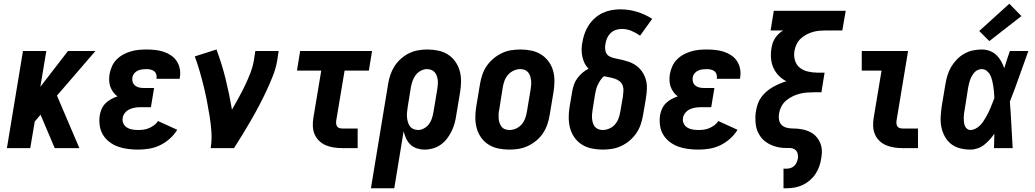

<svg xmlns="http://www.w3.org/2000/svg" viewBox="-20 -793 5540 1028"><path d="M17 0 103 -520H228L196 -328L344 -520H491L285 -281L405 0H273L197 -179L166 -142L142 0Z M720 8Q692 8 664.5 4.5Q637 1 612 -8Q587 -17 566 -33Q545 -49 531.5 -71Q518 -93 514 -120.5Q510 -148 514 -176Q517 -193 524.5 -210Q532 -227 545 -240Q558 -253 574.5 -262Q591 -271 609 -277Q595 -287 585.5 -300.5Q576 -314 570.5 -329.5Q565 -345 564.5 -363Q564 -381 567 -398Q571 -419 580 -439Q589 -459 605 -475Q621 -491 640.5 -501.5Q660 -512 681 -518Q702 -524 722.5 -526Q743 -528 764 -528Q788 -528 811 -525.5Q834 -523 855.5 -516Q877 -509 895.5 -496.5Q914 -484 926 -466Q938 -448 942.5 -425Q947 -402 943 -379Q943 -377 942.5 -375Q942 -373 942 -371H818Q818 -372 818 -372.5Q818 -373 818 -374Q820 -385 816.5 -395.5Q813 -406 805 -412Q797 -418 786 -420.5Q775 -423 764 -423Q753 -423 741 -421.5Q729 -420 718 -415Q707 -410 699 -400.5Q691 -391 689 -380Q687 -367 690 -355.5Q693 -344 702 -336Q711 -328 723 -325Q735 -322 747 -322H805L788 -219H730Q716 -219 701.5 -216.5Q687 -214 673 -207.5Q659 -201 649 -188.5Q639 -176 637 -162Q634 -146 640.5 -132Q647 -118 660 -110Q673 -102 688.5 -99.5Q704 -97 720 -97Q735 -97 749.5 -99Q764 -101 778 -107Q792 -113 805 -122.5Q818 -132 826 -145L929 -98Q913 -72 889 -50.5Q865 -29 837 -15.5Q809 -2 779 3Q749 8 720 8Z M1108 0Q1115 -44 1112 -86.5Q1109 -129 1102.5 -170Q1096 -211 1088 -252Q1080 -293 1070 -333.5Q1060 -374 1048.5 -413.5Q1037 -453 1023 -491L1139 -528Q1168 -451 1188 -370Q1208 -289 1222 -206Q1240 -237 1257.5 -269Q1275 -301 1291 -334Q1307 -367 1320 -400.5Q1333 -434 1339 -468L1347 -520H1472L1464 -468Q1457 -427 1441 -386.5Q1425 -346 1406.5 -306.5Q1388 -267 1367.5 -228Q1347 -189 1325 -151Q1303 -113 1280 -75Q1257 -37 1233 0Z M1812 0Q1789 0 1766.5 -3.5Q1744 -7 1724 -15.5Q1704 -24 1688.5 -39Q1673 -54 1664.5 -74Q1656 -94 1655 -117Q1654 -140 1658 -163L1700 -415H1570L1587 -520H1972L1955 -415H1825L1780 -146Q1779 -138 1780 -130Q1781 -122 1785 -116Q1789 -110 1796.5 -107.5Q1804 -105 1812 -105H1895V0Z M1966 215 2058 -343Q2062 -368 2070 -392Q2078 -416 2092 -438Q2106 -460 2126 -478Q2146 -496 2169.5 -507.5Q2193 -519 2218 -523.5Q2243 -528 2268 -528Q2297 -528 2326 -522Q2355 -516 2378.5 -501Q2402 -486 2418 -463Q2434 -440 2441.5 -413Q2449 -386 2448.5 -356Q2448 -326 2443 -297L2423 -177Q2420 -155 2414 -133Q2408 -111 2398 -90.5Q2388 -70 2373.5 -51Q2359 -32 2340 -18.5Q2321 -5 2298.5 1.5Q2276 8 2254 8Q2233 8 2212.5 1.5Q2192 -5 2177.5 -19Q2163 -33 2154.5 -51.5Q2146 -70 2141 -90L2091 215ZM2219 -97Q2235 -97 2251 -106Q2267 -115 2277.5 -129.5Q2288 -144 2293 -160.5Q2298 -177 2301 -194L2321 -314Q2323 -326 2324 -338.5Q2325 -351 2324 -362.5Q2323 -374 2319 -385.5Q2315 -397 2308 -405.5Q2301 -414 2290 -418.5Q2279 -423 2266 -423Q2250 -423 2233.5 -414.5Q2217 -406 2206 -391.5Q2195 -377 2189 -360Q2183 -343 2180 -326L2163 -221Q2161 -207 2159.5 -193.5Q2158 -180 2159 -167Q2160 -154 2163.5 -141Q2167 -128 2174 -118Q2181 -108 2193 -102.5Q2205 -97 2219 -97Z M2707 8Q2677 8 2648 2Q2619 -4 2595.5 -19Q2572 -34 2556 -56.5Q2540 -79 2532.5 -106.5Q2525 -134 2525 -164Q2525 -194 2530 -223L2550 -343Q2554 -368 2562.5 -393Q2571 -418 2586 -440Q2601 -462 2622 -479.5Q2643 -497 2667 -508.5Q2691 -520 2716.5 -524Q2742 -528 2767 -528Q2797 -528 2825.5 -522Q2854 -516 2877.5 -501Q2901 -486 2917.5 -463.5Q2934 -441 2941.5 -413.5Q2949 -386 2948.5 -356Q2948 -326 2943 -297L2923 -177Q2919 -152 2910.5 -127Q2902 -102 2887.5 -80Q2873 -58 2852 -40.5Q2831 -23 2806.5 -11.5Q2782 0 2757 4Q2732 8 2707 8ZM2708 -97Q2726 -97 2743.5 -105Q2761 -113 2773 -127Q2785 -141 2791.5 -158.5Q2798 -176 2801 -194L2821 -314Q2823 -326 2824 -338.5Q2825 -351 2823.5 -363Q2822 -375 2818.5 -386Q2815 -397 2807.5 -406Q2800 -415 2789 -419Q2778 -423 2765 -423Q2748 -423 2730.5 -415Q2713 -407 2700.5 -393Q2688 -379 2681.5 -361.5Q2675 -344 2672 -326L2653 -206Q2650 -194 2649.5 -181.5Q2649 -169 2650 -157Q2651 -145 2655 -134Q2659 -123 2666 -114Q2673 -105 2684.5 -101Q2696 -97 2708 -97Z M3207 8Q3177 8 3148 2Q3119 -4 3095.5 -19Q3072 -34 3056 -56.5Q3040 -79 3032.5 -106.5Q3025 -134 3025 -164Q3025 -194 3030 -223L3044 -305Q3047 -323 3053.5 -341Q3060 -359 3071.5 -374.5Q3083 -390 3098 -403Q3113 -416 3131 -425Q3118 -438 3110 -454.5Q3102 -471 3098 -489.5Q3094 -508 3094 -527.5Q3094 -547 3098 -566Q3102 -590 3110 -613Q3118 -636 3131.5 -657Q3145 -678 3164.5 -695.5Q3184 -713 3206.5 -723.5Q3229 -734 3253 -738.5Q3277 -743 3301 -743Q3348 -743 3391.5 -729.5Q3435 -716 3472 -692L3407 -602Q3386 -617 3361.5 -627.5Q3337 -638 3309 -638Q3293 -638 3276.5 -632.5Q3260 -627 3248 -614.5Q3236 -602 3229.5 -586Q3223 -570 3221 -554Q3218 -535 3222.5 -517.5Q3227 -500 3242.5 -491.5Q3258 -483 3276 -480Q3294 -477 3311.5 -472.5Q3329 -468 3345.5 -462.5Q3362 -457 3377 -448Q3392 -439 3404 -426.5Q3416 -414 3424.5 -399Q3433 -384 3438 -367Q3443 -350 3443.5 -332Q3444 -314 3442 -295Q3440 -276 3437 -258L3423 -177Q3419 -152 3410.5 -127Q3402 -102 3387 -80Q3372 -58 3351.5 -40.5Q3331 -23 3306.5 -11.5Q3282 0 3257 4Q3232 8 3207 8ZM3207 -97Q3224 -97 3242 -104.5Q3260 -112 3272.5 -126.5Q3285 -141 3291.5 -158.5Q3298 -176 3301 -194L3315 -275Q3317 -290 3318 -305.5Q3319 -321 3314 -335Q3309 -349 3297.5 -358Q3286 -367 3272 -371.5Q3258 -376 3243.5 -379Q3229 -382 3214 -385Q3203 -376 3195 -364Q3187 -352 3181 -339.5Q3175 -327 3171.5 -314Q3168 -301 3166 -288L3153 -206Q3151 -194 3150 -182Q3149 -170 3150 -158Q3151 -146 3154.5 -134.5Q3158 -123 3165 -114.5Q3172 -106 3183 -101.5Q3194 -97 3207 -97Z M3720 8Q3692 8 3664.5 4.5Q3637 1 3612 -8Q3587 -17 3566 -33Q3545 -49 3531.5 -71Q3518 -93 3514 -120.5Q3510 -148 3514 -176Q3517 -193 3524.5 -210Q3532 -227 3545 -240Q3558 -253 3574.5 -262Q3591 -271 3609 -277Q3595 -287 3585.5 -300.5Q3576 -314 3570.5 -329.5Q3565 -345 3564.5 -363Q3564 -381 3567 -398Q3571 -419 3580 -439Q3589 -459 3605 -475Q3621 -491 3640.5 -501.5Q3660 -512 3681 -518Q3702 -524 3722.5 -526Q3743 -528 3764 -528Q3788 -528 3811 -525.5Q3834 -523 3855.5 -516Q3877 -509 3895.5 -496.5Q3914 -484 3926 -466Q3938 -448 3942.5 -425Q3947 -402 3943 -379Q3943 -377 3942.5 -375Q3942 -373 3942 -371H3818Q3818 -372 3818 -372.5Q3818 -373 3818 -374Q3820 -385 3816.5 -395.5Q3813 -406 3805 -412Q3797 -418 3786 -420.5Q3775 -423 3764 -423Q3753 -423 3741 -421.5Q3729 -420 3718 -415Q3707 -410 3699 -400.5Q3691 -391 3689 -380Q3687 -367 3690 -355.5Q3693 -344 3702 -336Q3711 -328 3723 -325Q3735 -322 3747 -322H3805L3788 -219H3730Q3716 -219 3701.5 -216.5Q3687 -214 3673 -207.5Q3659 -201 3649 -188.5Q3639 -176 3637 -162Q3634 -146 3640.5 -132Q3647 -118 3660 -110Q3673 -102 3688.5 -99.5Q3704 -97 3720 -97Q3735 -97 3749.5 -99Q3764 -101 3778 -107Q3792 -113 3805 -122.5Q3818 -132 3826 -145L3929 -98Q3913 -72 3889 -50.5Q3865 -29 3837 -15.5Q3809 -2 3779 3Q3749 8 3720 8Z M4175 215V110H4192Q4203 110 4213.5 106.5Q4224 103 4232.5 95Q4241 87 4245.5 76.5Q4250 66 4252 55Q4254 40 4249.5 26Q4245 12 4232.5 5.5Q4220 -1 4205 -0.5Q4190 0 4175 -1Q4160 -2 4146 -5Q4132 -8 4118.5 -13Q4105 -18 4093 -25Q4081 -32 4070.5 -41Q4060 -50 4052 -61.5Q4044 -73 4038 -85.5Q4032 -98 4029 -112Q4026 -126 4025 -140.5Q4024 -155 4024.5 -170Q4025 -185 4028 -200Q4031 -219 4037.5 -237.5Q4044 -256 4056 -272.5Q4068 -289 4083.5 -302.5Q4099 -316 4116.5 -326Q4134 -336 4152.5 -344Q4171 -352 4190 -358Q4167 -370 4149 -388.5Q4131 -407 4120.5 -431Q4110 -455 4108 -482Q4106 -509 4111 -537Q4113 -550 4117.5 -563.5Q4122 -577 4130.5 -589.5Q4139 -602 4149.5 -612Q4160 -622 4173 -630H4106L4123 -735H4508L4490 -630H4403Q4385 -630 4367.5 -628.5Q4350 -627 4332.5 -622Q4315 -617 4298 -608Q4281 -599 4267 -586Q4253 -573 4245 -556Q4237 -539 4234 -522Q4229 -496 4236 -471Q4243 -446 4261.5 -431Q4280 -416 4305.5 -410Q4331 -404 4357 -404H4395L4378 -299H4339Q4320 -299 4300.5 -297.5Q4281 -296 4261.5 -291Q4242 -286 4223.5 -277Q4205 -268 4189 -254.5Q4173 -241 4163.5 -222.5Q4154 -204 4151 -185Q4148 -168 4151 -151.5Q4154 -135 4165 -124Q4176 -113 4192.5 -109Q4209 -105 4225.5 -105Q4242 -105 4259 -103Q4276 -101 4291.5 -96.5Q4307 -92 4321 -84.5Q4335 -77 4346 -66Q4357 -55 4365 -41Q4373 -27 4377 -11.5Q4381 4 4380.5 21Q4380 38 4377 55Q4374 76 4366.5 97.5Q4359 119 4346.5 138Q4334 157 4316 172.5Q4298 188 4277.5 197.5Q4257 207 4235 211Q4213 215 4192 215Z M4812 0Q4789 0 4766.5 -3.5Q4744 -7 4724 -15.5Q4704 -24 4688.5 -39Q4673 -54 4664.5 -74Q4656 -94 4655 -117Q4654 -140 4658 -163L4700 -415H4594V-520H4842L4780 -146Q4779 -138 4780 -130Q4781 -122 4785 -116Q4789 -110 4796.5 -107.5Q4804 -105 4812 -105H4895V0Z M5176 8Q5147 8 5120 1Q5093 -6 5072.5 -22Q5052 -38 5039 -61.5Q5026 -85 5020.5 -111.5Q5015 -138 5016.5 -166.5Q5018 -195 5022 -223L5042 -343Q5046 -367 5053 -390Q5060 -413 5072.5 -434.5Q5085 -456 5103 -474.5Q5121 -493 5143 -505.5Q5165 -518 5189 -523Q5213 -528 5236 -528Q5259 -528 5279 -520.5Q5299 -513 5314 -499Q5329 -485 5339.5 -466.5Q5350 -448 5357 -428Q5364 -451 5371.5 -474Q5379 -497 5387 -520H5486Q5461 -452 5437.5 -384.5Q5414 -317 5387 -249Q5392 -187 5395 -124.5Q5398 -62 5402 0H5302Q5303 -19 5303 -38.5Q5303 -58 5304 -77Q5292 -60 5278.5 -45Q5265 -30 5249 -17.5Q5233 -5 5214 1.5Q5195 8 5176 8ZM5176 -97Q5189 -97 5202 -103.5Q5215 -110 5225.5 -120Q5236 -130 5244 -142Q5252 -154 5259 -166Q5266 -178 5272 -190.5Q5278 -203 5283.5 -216Q5289 -229 5294 -242Q5299 -255 5304 -268Q5303 -284 5302 -299.5Q5301 -315 5298.5 -330.5Q5296 -346 5292.5 -361Q5289 -376 5282.5 -389.5Q5276 -403 5264 -413Q5252 -423 5236 -423Q5226 -423 5215.5 -418.5Q5205 -414 5197.5 -405.5Q5190 -397 5184.5 -387.5Q5179 -378 5175 -367.5Q5171 -357 5168.5 -347Q5166 -337 5164 -326L5145 -206Q5143 -195 5141.5 -184Q5140 -173 5140 -162.5Q5140 -152 5141 -141Q5142 -130 5145.5 -120.5Q5149 -111 5157 -104Q5165 -97 5176 -97ZM5277 -573 5223 -627 5384 -773 5449 -707Z"/></svg>

Font: Iosevka SS04 Extrabold
Style: Italic
Weight: 800
Italic angle: -9°
Monospace: yes
Designer: Belleve Invis
Foundry: Belleve Invis
Version: Version 19.0.0; ttfautohint (v1.8.4)